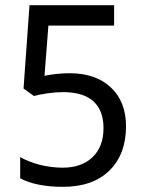

<svg xmlns="http://www.w3.org/2000/svg" viewBox="-20 -710 560 742"><path d="M223 12Q120 12 58 -21V-103Q91 -84 134.5 -73Q178 -62 222 -62Q295 -62 337.5 -102.5Q380 -143 380 -215Q380 -283 341 -318.5Q302 -354 223 -354Q196 -354 164.5 -349.5Q133 -345 111 -339L71 -368L94 -690H421V-611H167L152 -417Q170 -421 196 -424Q222 -427 249 -427Q350 -427 408.5 -372Q467 -317 467 -222Q467 -114 403 -51Q339 12 223 12Z"/></svg>

Font: Noto Sans Kannada SemiCondensed
Style: Regular
Weight: 400
Width: 4
Designer: Jelle Bosma - Monotype Design Team
Foundry: Monotype Imaging Inc.
Version: Version 2.005; ttfautohint (v1.8.4.7-5d5b)